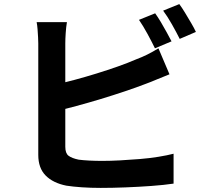

<svg xmlns="http://www.w3.org/2000/svg" viewBox="-20 -875 1040 938"><path d="M738 -810Q751 -792 766 -767Q781 -742 794.5 -717Q808 -692 818 -673L737 -639Q722 -670 700.5 -709.5Q679 -749 659 -778ZM856 -855Q870 -836 885 -811Q900 -786 914.5 -761.5Q929 -737 937 -719L858 -685Q842 -717 820 -756Q798 -795 777 -823ZM307 -767Q303 -744 301 -714Q299 -684 299 -663Q299 -648 299 -610.5Q299 -573 299 -522Q299 -471 299 -415.5Q299 -360 299 -308.5Q299 -257 299 -217Q299 -177 299 -158Q299 -126 315 -114Q331 -102 364 -95Q387 -92 417 -90.5Q447 -89 480 -89Q519 -89 566.5 -91.5Q614 -94 662.5 -98Q711 -102 754 -109Q797 -116 828 -124V22Q781 29 719 33.5Q657 38 592.5 40.5Q528 43 472 43Q423 43 379.5 40Q336 37 304 32Q239 19 203 -17.5Q167 -54 167 -118Q167 -147 167 -193.5Q167 -240 167 -296.5Q167 -353 167 -410.5Q167 -468 167 -519.5Q167 -571 167 -609Q167 -647 167 -663Q167 -674 166 -693Q165 -712 163.5 -732Q162 -752 159 -767ZM241 -460Q289 -470 343 -484.5Q397 -499 452 -516Q507 -533 556.5 -550.5Q606 -568 645 -585Q672 -595 698.5 -608Q725 -621 754 -639L808 -512Q779 -501 747.5 -487.5Q716 -474 691 -465Q647 -448 590.5 -429Q534 -410 473 -391.5Q412 -373 352.5 -357Q293 -341 242 -329Z"/></svg>

Font: Noto Sans SC
Style: Bold
Weight: 700
Designer: Ryoko NISHIZUKA  (kana, bopomofo & ideographs); Paul D. Hunt (Latin, Greek & Cyrillic); Sandoll Communications , Soo-you
Foundry: Adobe
Version: Version 2.004-H2;hotconv 1.0.118;makeotfexe 2.5.65603